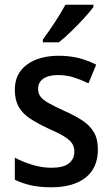

<svg xmlns="http://www.w3.org/2000/svg" viewBox="-20 -786 474 816"><path d="M396 -151Q396 -72 343.5 -31Q291 10 198 10Q149 10 111.5 1.5Q74 -7 43 -22V-116Q74 -99 116 -86Q158 -73 199 -73Q249 -73 272.5 -91.5Q296 -110 296 -142Q296 -161 287 -175.5Q278 -190 254.5 -205Q231 -220 185 -240Q140 -261 108 -282Q76 -303 59.5 -332Q43 -361 43 -405Q43 -473 94 -511Q145 -549 230 -549Q274 -549 313 -539.5Q352 -530 389 -511L356 -432Q325 -447 293.5 -457Q262 -467 227 -467Q186 -467 164 -451.5Q142 -436 142 -409Q142 -389 152 -375.5Q162 -362 186.5 -348Q211 -334 255 -314Q298 -295 330 -274Q362 -253 379 -224Q396 -195 396 -151ZM377 -756Q363 -737 337 -708.5Q311 -680 282 -652Q253 -624 230 -606H162V-618Q186 -650 213 -691Q240 -732 258 -766H377Z"/></svg>

Font: Noto Sans Tamil SemiCondensed Medium
Style: Regular
Weight: 500
Width: 4
Designer: Jelle Bosma - Monotype Design Team
Foundry: Monotype Imaging Inc.
Version: Version 2.004; ttfautohint (v1.8.4.7-5d5b)